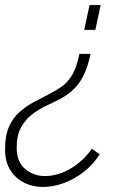

<svg xmlns="http://www.w3.org/2000/svg" viewBox="-57 -526 527 759"><path d="M301 -313Q290 -261 273.5 -228Q257 -195 234.5 -173.5Q212 -152 183 -136Q156 -122 126 -108Q96 -94 69.5 -73.5Q43 -53 26 -22Q9 9 9 58Q9 114 42.5 142Q76 170 121 170Q156 170 190.5 156Q225 142 255 117.5Q285 93 306 62L337 84Q311 125 273.5 154Q236 183 194.5 198Q153 213 112 213Q72 213 38 196Q4 179 -16.5 146Q-37 113 -37 64Q-37 10 -21.5 -25Q-6 -60 20 -83Q46 -106 77.5 -123Q109 -140 143 -157Q168 -170 190 -186Q212 -202 229 -231Q246 -260 257 -313ZM341 -506 320 -408H276L297 -506Z"/></svg>

Font: Raleway Thin Light
Style: Italic
Weight: 300
Italic angle: -12°
Version: Version 4.026